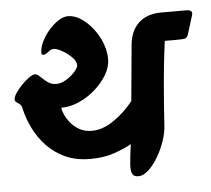

<svg xmlns="http://www.w3.org/2000/svg" viewBox="-49 -696 848 771"><g transform="rotate(-5 375.0 -310.5)"><path d="M10 -328Q10 -338.8 20.5 -354.4Q31 -370 46 -385.5Q61 -401 76 -411.5Q90.9 -422 99 -422Q108.9 -422 120.2 -410.5Q131.6 -399 146.9 -387.5Q162.2 -376 182 -376Q202 -376 222.5 -388.5Q243 -401 257.5 -417.2Q272 -433.5 272 -444Q272 -460 255.3 -476.5Q238.7 -493 217.6 -505Q196.5 -517 182.8 -517Q173 -517 161 -507Q149 -497 141 -497Q133 -497 133 -506Q133 -526.1 144.5 -550.1Q156 -574 174.2 -594.9Q192.4 -615.9 212.8 -629.4Q233.2 -643 252 -643Q278 -643 303.5 -626.5Q329 -610 350.5 -583Q372 -556 385 -523.2Q398 -490.4 398 -457Q398 -426 379.8 -395Q361.6 -364 331.7 -337.5Q301.7 -311 265.9 -295Q230 -279 194 -279Q194 -269 201.5 -252Q209 -235 223 -217.5Q237 -200 258.5 -188Q280 -176 308.2 -176Q352.4 -176 397.2 -207Q442 -238 476 -281L497 -506.3Q502 -562.2 535.5 -593.6Q569 -625 627 -625H728Q756 -625 749 -603L726 -529Q721 -513.3 710.5 -511.8Q700 -510.3 676 -510.3H631Q630 -502.5 624.5 -458.2Q619 -414 612.5 -341.3Q606 -268.6 600 -175Q599 -145 587.5 -111Q576 -77 558 -46.5Q540 -16 519 3Q498 22 478.5 22Q459 22 453.5 8.5Q448 -5 449.5 -25Q451 -45 453 -63L459 -109Q431.3 -93.3 389.3 -78.7Q347.3 -64 293 -64Q234.9 -64 191.6 -83.9Q148.3 -103.9 117.2 -136.9Q86 -170 66.6 -209.8Q47.2 -249.6 38.1 -290.9Q35 -303 28.5 -308Q22 -313 16 -317Q10 -321 10 -328Z"/></g></svg>

Font: Alkatra
Style: Regular
Weight: 400
Designer: Suman Bhandary
Version: Version 1.100;gftools[0.9.22]